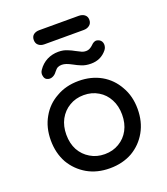

<svg xmlns="http://www.w3.org/2000/svg" viewBox="-163 -1029 1000 1147"><g transform="rotate(-20 337.5 -456.0)"><path d="M337.9 3.9Q256.8 3.9 195.3 -31.2Q132.8 -67.4 96.7 -128.9Q61.5 -192.4 61.5 -273.4Q61.5 -355.5 97.7 -418Q132.8 -480.5 195.3 -514.6Q256.8 -550.8 337.9 -550.8Q418 -550.8 480.5 -515.6Q542 -480.5 577.1 -417Q613.3 -355.5 613.3 -273.4Q613.3 -192.4 578.1 -129.9Q543 -67.4 481.4 -31.2Q418.9 3.9 337.9 3.9ZM337.9 -85.9Q389.6 -85.9 429.7 -110.4Q469.7 -133.8 492.2 -175.8Q514.6 -217.8 514.6 -273.4Q514.6 -328.1 492.2 -370.1Q469.7 -413.1 429.7 -436.5Q389.6 -460.9 337.9 -460.9Q286.1 -460.9 246.1 -436.5Q206.1 -413.1 182.6 -370.1Q160.2 -328.1 160.2 -273.4Q160.2 -217.8 182.6 -175.8Q206.1 -133.8 246.1 -110.4Q286.1 -85.9 337.9 -85.9ZM445.3 -622.1Q411.1 -622.1 385.7 -632.8Q361.3 -642.6 342.8 -653.3Q321.3 -665 304.7 -670.9Q289.1 -675.8 277.3 -675.8Q262.7 -675.8 252 -670.9Q241.2 -666 228.5 -649.4Q216.8 -632.8 200.2 -626Q182.6 -618.2 164.1 -627Q150.4 -633.8 147.5 -653.3Q143.6 -671.9 155.3 -688.5Q177.7 -721.7 211.9 -739.3Q245.1 -755.9 284.2 -755.9Q316.4 -755.9 340.8 -745.1Q365.2 -735.4 381.8 -725.6Q405.3 -712.9 417 -708Q428.7 -703.1 442.4 -703.1Q455.1 -703.1 464.8 -708Q474.6 -712.9 482.4 -719.7Q496.1 -734.4 508.8 -739.3Q522.5 -745.1 541 -734.4Q555.7 -724.6 557.6 -705.1Q558.6 -684.6 545.9 -668.9Q507.8 -622.1 445.3 -622.1ZM221.7 -826.2Q200.2 -826.2 185.5 -837.9Q170.9 -849.6 170.9 -872.1Q170.9 -893.6 185.5 -905.3Q200.2 -916 221.7 -916Q305.7 -916 471.7 -916Q494.1 -916 508.8 -905.3Q524.4 -893.6 524.4 -872.1Q524.4 -849.6 508.8 -837.9Q494.1 -826.2 471.7 -826.2Q388.7 -826.2 221.7 -826.2Z"/></g></svg>

Font: Abed
Style: Bold
Weight: 700
Designer: Johan Aakerlund
Version: Version 3.105